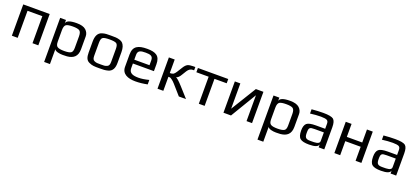

<svg xmlns="http://www.w3.org/2000/svg" viewBox="40 -1543 6025 2790"><g transform="rotate(20 3052.5 -148.0)"><path d="M493 0V-484H84V0H174V-418H403V0Z M871 10C898 10 920 9 939 8C1038 -1 1096 -49 1096 -158V-357C1096 -394 1081 -427 1052 -454C1022 -481 975 -494 910 -494C807 -494 752 -473 745 -432V-484H655V198H745V-31C759 -1 825 10 871 10ZM1004 -147C1004 -106 995 -80 976 -69C957 -57 922 -51 873 -51C824 -51 789 -57 770 -69C750 -80 740 -106 740 -147V-325C740 -370 750 -398 769 -411C788 -423 822 -429 872 -429C921 -429 956 -423 975 -411C994 -398 1004 -370 1004 -325Z M1662 -321C1662 -353 1658 -380 1651 -402C1635 -445 1618 -467 1574 -481C1527 -495 1502 -494 1439 -494C1376 -494 1351 -495 1304 -481C1240 -462 1216 -405 1216 -321V-153C1216 -82 1231 -35 1279 -14C1329 10 1363 10 1439 10C1500 10 1528 10 1575 -3C1637 -21 1662 -72 1662 -153ZM1570 -140C1570 -100 1564 -74 1537 -62C1507 -48 1486 -49 1439 -49C1392 -49 1371 -48 1341 -62C1314 -74 1308 -100 1308 -140V-336C1308 -381 1317 -408 1335 -419C1353 -430 1388 -435 1439 -435C1490 -435 1525 -430 1543 -419C1561 -408 1570 -381 1570 -336Z M1998 -494C1861 -494 1784 -458 1784 -329V-138C1784 -28 1880 10 1994 10C2056 10 2118 3 2181 -10V-79C2118 -63 2065 -55 2022 -55C1937 -55 1875 -72 1875 -149V-222H2200V-329C2200 -458 2131 -494 1998 -494ZM1996 -434C2068 -434 2110 -423 2110 -357V-281H1875V-357C1875 -425 1923 -434 1996 -434Z M2336 0H2426V-217C2457 -217 2454 -217 2481 -199C2497 -188 2515 -172 2534 -150L2666 0H2777L2642 -150C2587 -211 2551 -243 2532 -248C2557 -254 2581 -277 2604 -318L2642 -380C2664 -415 2692 -433 2726 -433H2745V-484H2711C2674 -484 2646 -479 2627 -470C2607 -460 2588 -440 2569 -409L2520 -330C2505 -307 2492 -292 2480 -285C2467 -278 2449 -275 2426 -275V-484H2336Z M3254 -418V-484H2785V-418H2975V0H3065V-418Z M3473 0 3713 -400V0H3798V-484H3681L3441 -93V-484H3356V0Z M4170 10C4197 10 4219 9 4238 8C4337 -1 4395 -49 4395 -158V-357C4395 -394 4380 -427 4351 -454C4321 -481 4274 -494 4209 -494C4106 -494 4051 -473 4044 -432V-484H3954V198H4044V-31C4058 -1 4124 10 4170 10ZM4303 -147C4303 -106 4294 -80 4275 -69C4256 -57 4221 -51 4172 -51C4123 -51 4088 -57 4069 -69C4049 -80 4039 -106 4039 -147V-325C4039 -370 4049 -398 4068 -411C4087 -423 4121 -429 4171 -429C4220 -429 4255 -423 4274 -411C4293 -398 4303 -370 4303 -325Z M4915 0V-342C4915 -404 4903 -445 4879 -465C4855 -484 4802 -494 4721 -494C4668 -494 4608 -491 4542 -485V-419C4603 -427 4659 -431 4708 -431C4753 -431 4784 -426 4801 -417C4817 -408 4825 -390 4825 -363V-286H4680C4611 -286 4565 -276 4541 -256C4517 -235 4505 -198 4505 -144C4505 -82 4518 -41 4544 -21C4569 0 4615 10 4682 10C4772 10 4821 -9 4828 -46V0ZM4593 -141C4593 -220 4605 -230 4686 -230H4825V-96C4825 -45 4749 -47 4697 -47H4679C4608 -47 4593 -71 4593 -141Z M5489 0V-484H5399V-283H5161V-484H5071V0H5161V-217H5399V0Z M6027 0V-342C6027 -404 6015 -445 5991 -465C5967 -484 5914 -494 5833 -494C5780 -494 5720 -491 5654 -485V-419C5715 -427 5771 -431 5820 -431C5865 -431 5896 -426 5913 -417C5929 -408 5937 -390 5937 -363V-286H5792C5723 -286 5677 -276 5653 -256C5629 -235 5617 -198 5617 -144C5617 -82 5630 -41 5656 -21C5681 0 5727 10 5794 10C5884 10 5933 -9 5940 -46V0ZM5705 -141C5705 -220 5717 -230 5798 -230H5937V-96C5937 -45 5861 -47 5809 -47H5791C5720 -47 5705 -71 5705 -141Z"/></g></svg>

Font: Gamestation Text
Style: Bold
Weight: 400
Designer: Jonas Hecksher
Foundry: Jonas Hecksher, Playtypeª, e-types AS
Version: Version 1.003